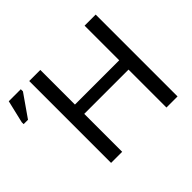

<svg xmlns="http://www.w3.org/2000/svg" viewBox="-155 -915 1141 1141"><g transform="rotate(-45 415.5 -344.5)"><path d="M291 -318.8V0H197.8V-688H291V-397H663.1V-688H756.3V0H663.1V-318.8ZM127.9 -670.9 29.8 -530.3H-6.8V-546.4L26.9 -689H127.9Z"/></g></svg>

Font: Arimo Nerd Font
Style: Regular
Weight: 400
Designer: Steve Matteson
Foundry: Monotype Imaging Inc.
Version: Version 1.33;Nerd Fonts 3.2.1